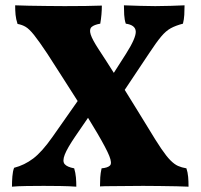

<svg xmlns="http://www.w3.org/2000/svg" viewBox="-20 -699 754 722"><path d="M25 3Q25 -16 26.5 -35.5Q28 -55 33 -68Q72 -78 105 -103Q138 -128 178 -185L272 -319Q245 -361 215.5 -407.5Q186 -454 158 -497Q126 -545 108 -567.5Q90 -590 76.5 -598Q63 -606 46 -609Q40 -627 38.5 -643.5Q37 -660 37 -679Q55 -678 88.5 -677.5Q122 -677 158.5 -676.5Q195 -676 223 -676Q264 -676 302 -676.5Q340 -677 363 -678Q363 -662 361.5 -644.5Q360 -627 357 -610Q334 -606 324.5 -597.5Q315 -589 321 -569.5Q327 -550 352 -512Q366 -491 380 -469Q394 -447 408 -425L454 -497Q492 -557 490.5 -581Q489 -605 453 -610Q448 -625 447 -643.5Q446 -662 446 -679Q471 -678 506.5 -677Q542 -676 564 -676Q587 -676 621 -677Q655 -678 674 -679Q674 -660 673 -643Q672 -626 668 -610Q641 -603 622.5 -593Q604 -583 586 -561.5Q568 -540 541 -499L449 -361Q476 -318 498.5 -281Q521 -244 536 -220Q566 -170 586 -140.5Q606 -111 621 -96Q636 -81 649.5 -75Q663 -69 681 -66Q686 -51 687.5 -34Q689 -17 689 3Q674 2 644.5 1.5Q615 1 581 0.5Q547 0 518 0Q490 0 458 0.5Q426 1 398.5 1Q371 1 356 2Q356 -16 357 -32Q358 -48 362 -66Q385 -68 393.5 -76.5Q402 -85 391 -112.5Q380 -140 346 -198Q331 -223 311 -256L263 -186Q233 -142 223.5 -117.5Q214 -93 223 -82Q232 -71 259 -66Q264 -49 265.5 -32Q267 -15 267 3Q241 1 206.5 0.5Q172 0 144 0Q116 0 80.5 0.5Q45 1 25 3Z"/></svg>

Font: Vollkorn ExtraBold
Style: Regular
Weight: 800
Designer: Friedrich Althausen
Foundry: Friedrich Althausen
Version: Version 5.000; ttfautohint (v1.8.3)